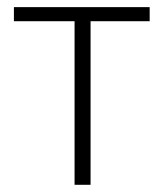

<svg xmlns="http://www.w3.org/2000/svg" viewBox="-20 -513 454 533"><path d="M395.5 -454.1H231.4V0H187V-454.1H18.6V-493.2H395.5Z"/></svg>

Font: Bpm'online Open Sans Light
Style: Regular
Weight: 300
Foundry: Ascender Corporation
Version: Version 1.10